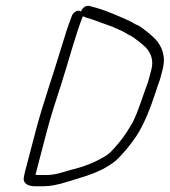

<svg xmlns="http://www.w3.org/2000/svg" viewBox="-20 -661 589 667"><path d="M261.7 -621C252 -628.8 234.9 -619.5 230.1 -607C216.6 -572.2 205.3 -537.5 193 -496C164.2 -398.7 129.7 -304.2 104 -206L66.2 -62C64.8 -56.7 63.6 -50.7 62.5 -44C59.2 -23.3 78.9 -14 100.7 -14H130.7C157.3 -14 178.8 -19.5 201.8 -26C251.2 -41.2 299.7 -53.4 341.9 -76L358.5 -86C376.6 -97.3 384.9 -103.9 402.2 -123C422.2 -145 438.1 -164.8 454.8 -190C480.3 -228.6 502 -284.7 518.8 -335L528.6 -365C532.6 -375 535.8 -384.7 538.2 -394C541.7 -407 541.7 -407 544.8 -419C557.3 -466.8 541.6 -500.3 521.2 -523.5C510.8 -535.2 474.1 -565.8 459.1 -573C451.8 -575.7 445.4 -579 439.8 -583C426.7 -590.5 409.3 -597 394.3 -604C362.3 -617.7 328.3 -631.4 291.7 -640C279.2 -643.9 265.1 -633.8 261.7 -621ZM267.3 -604C269.1 -603.3 270.7 -603 272 -603L279.2 -600C304.8 -593.2 327.2 -583 351.7 -575C359.9 -572 359.9 -572 370.8 -568C378 -564.7 385.4 -561.3 393.2 -558C409.3 -552.1 418.9 -543.3 433.7 -537C445.6 -530.9 480.5 -503.3 488.1 -494.5C502.7 -477.4 514.9 -453.8 505.8 -419C502.7 -407 502.7 -407 499.2 -394C497 -385.3 494.4 -376.7 491.4 -368L480.8 -339C477.5 -329 474.1 -319.2 470.6 -309.5C461.3 -284 447.7 -243.9 433.7 -224C415.4 -191.5 398 -169.7 374.7 -144C362.1 -129.6 357.3 -126.2 344.9 -118C309.6 -96.8 270.7 -81.3 226.6 -71C199.5 -63.3 172.7 -53 140.9 -53H110.9C108.9 -53 106.3 -53.3 103.2 -54L143 -206C157.4 -261.1 174.2 -311.5 191.6 -365C216.5 -441.6 239.4 -531.2 266.7 -602Z"/></svg>

Font: Just Breathe
Style: Obl5
Weight: 400
Foundry: Cannot Into Space Fonts
Version: Version 0.72